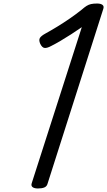

<svg xmlns="http://www.w3.org/2000/svg" viewBox="-20 -1055 608 1089"><path d="M195 14Q175 14 165 6.5Q155 -1 160 -16L444 -901Q414 -880 383.5 -860.5Q353 -841 324.5 -824Q296 -807 270 -794Q248 -782 233.5 -783Q219 -784 208 -807Q199 -828 206.5 -840Q214 -852 238 -865Q269 -882 305 -904Q341 -926 376.5 -950.5Q412 -975 442 -999Q459 -1014 471 -1021.5Q483 -1029 496.5 -1032Q510 -1035 531 -1035Q551 -1035 561 -1027.5Q571 -1020 566 -1005L250 -14Q246 2 232 8Q218 14 195 14Z"/></svg>

Font: Playwrite CO
Style: Regular
Weight: 400
Designer: Veronika Burian, José Scaglione
Foundry: TypeTogether
Version: Version 1.000